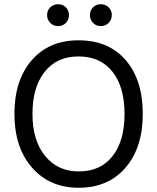

<svg xmlns="http://www.w3.org/2000/svg" viewBox="-20 -877 740 905"><path d="M653 -340Q653 -181 571.5 -86.5Q490 8 351 8Q214 8 131 -87Q48 -182 48 -340Q48 -499 129.5 -593Q211 -687 350 -687Q492 -687 572.5 -593.5Q653 -500 653 -340ZM133 -340Q133 -215 192.5 -142Q252 -69 351 -69Q454 -69 510.5 -141Q567 -213 567 -340Q567 -467 510 -539Q453 -611 350 -611Q248 -611 190.5 -538.5Q133 -466 133 -340ZM492 -842.5Q507 -828 507 -806Q507 -784 492 -769Q477 -754 455 -754Q433 -754 418.5 -769Q404 -784 404 -806Q404 -828 418.5 -842.5Q433 -857 455 -857Q477 -857 492 -842.5ZM290.5 -842.5Q305 -828 305 -806Q305 -784 290.5 -769Q276 -754 254 -754Q232 -754 217 -769Q202 -784 202 -806Q202 -828 217 -842.5Q232 -857 254 -857Q276 -857 290.5 -842.5Z"/></svg>

Font: Hind Vadodara
Style: Regular
Weight: 400
Designer: Hitesh Malaviya
Foundry: Indian Type Foundry
Version: Version 1.001;PS 1.0;hotconv 1.0.86;makeotf.lib2.5.63406; tt